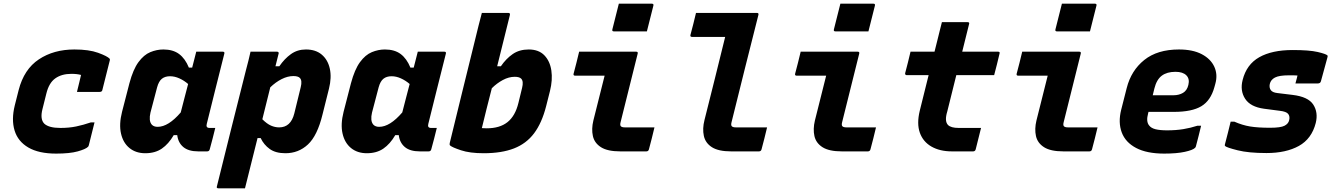

<svg xmlns="http://www.w3.org/2000/svg" viewBox="-20 -820 7240 1040"><path d="M383 -552Q462 -552 511.5 -534Q561 -516 574 -502Q576 -500 575 -494L534 -331Q532 -322 518 -322H397L399 -331Q404 -352 409.5 -374Q415 -396 419 -414Q408 -417 395.5 -418.5Q383 -420 366 -420Q314 -420 279.5 -395.5Q245 -371 231 -313L210 -229Q196 -174 220 -150Q245 -127 307 -127Q354 -127 392.5 -135Q431 -143 472 -157H492Q484 -126 476.5 -95Q469 -64 461 -33Q459 -27 457 -25Q444 -12 401 0Q358 12 284 12Q190 12 133.5 -21Q77 -54 59 -113Q41 -172 60 -249L81 -332Q110 -445 190.5 -498.5Q271 -552 383 -552Z M865 -552Q917 -552 950 -527.5Q983 -503 1003 -454H1021Q1026 -473 1031 -493Q1036 -513 1043 -540H1187Q1198 -540 1195 -529Q1171 -433 1145.5 -332Q1120 -231 1100 -149Q1094 -127 1115 -127H1146Q1139 -98 1131.5 -69Q1124 -40 1116 -11Q1113 0 1102 0H1054Q1001 0 973 -23.5Q945 -47 940 -88H921Q893 -40 856.5 -15Q820 10 767 10Q716 10 681.5 -18Q647 -46 635.5 -96.5Q624 -147 641 -214L681 -369Q701 -444 730 -483.5Q759 -523 794 -537.5Q829 -552 865 -552ZM803 -144Q814 -133 834 -133Q892 -133 959 -211Q969 -250 979 -288.5Q989 -327 999 -365Q977 -384 951.5 -395.5Q926 -407 901 -407Q874 -407 857 -393.5Q840 -380 831 -347L795 -210Q790 -189 791.5 -172Q793 -155 803 -144Z M1337 -540H1481Q1486 -540 1488.5 -536.5Q1491 -533 1489 -529Q1481 -496 1472 -461H1493Q1521 -502 1556 -527Q1591 -552 1637 -552Q1690 -552 1723 -524Q1756 -496 1766.5 -448Q1777 -400 1762 -340L1727 -200Q1699 -85 1648 -37.5Q1597 10 1526 10Q1473 10 1441 -13Q1409 -36 1392 -72H1375Q1358 -4 1341 64Q1324 132 1307 200H1163Q1151 200 1155 189Q1194 32 1233 -125Q1272 -282 1312 -439Q1320 -468 1326 -493Q1332 -518 1337 -540ZM1569 -408Q1538 -408 1505.5 -391.5Q1473 -375 1444 -347Q1433 -304 1422.5 -260.5Q1412 -217 1401 -174Q1426 -149 1448 -139.5Q1470 -130 1492 -130Q1555 -130 1574 -205L1609 -348Q1618 -384 1604 -398Q1594 -408 1569 -408Z M2065 -552Q2117 -552 2150 -527.5Q2183 -503 2203 -454H2221Q2226 -473 2231 -493Q2236 -513 2243 -540H2387Q2398 -540 2395 -529Q2371 -433 2345.5 -332Q2320 -231 2300 -149Q2294 -127 2315 -127H2346Q2339 -98 2331.5 -69Q2324 -40 2316 -11Q2313 0 2302 0H2254Q2201 0 2173 -23.5Q2145 -47 2140 -88H2121Q2093 -40 2056.5 -15Q2020 10 1967 10Q1916 10 1881.5 -18Q1847 -46 1835.5 -96.5Q1824 -147 1841 -214L1881 -369Q1901 -444 1930 -483.5Q1959 -523 1994 -537.5Q2029 -552 2065 -552ZM2003 -144Q2014 -133 2034 -133Q2092 -133 2159 -211Q2169 -250 2179 -288.5Q2189 -327 2199 -365Q2177 -384 2151.5 -395.5Q2126 -407 2101 -407Q2074 -407 2057 -393.5Q2040 -380 2031 -347L1995 -210Q1990 -189 1991.5 -172Q1993 -155 2003 -144Z M2742 -739Q2727 -677 2709 -606Q2691 -535 2673 -461H2693Q2721 -502 2757 -527Q2793 -552 2844 -552Q2898 -552 2928.5 -520.5Q2959 -489 2966.5 -438Q2974 -387 2959 -327L2938 -244Q2915 -154 2873 -98Q2831 -42 2764 -16Q2697 10 2600 10Q2525 10 2477 -6Q2429 -22 2418 -32Q2414 -36 2416 -45Q2451 -186 2483.5 -321Q2516 -456 2553 -603Q2562 -640 2571 -676.5Q2580 -713 2590 -750H2734Q2744 -750 2742 -739ZM2768 -404Q2736 -404 2703.5 -386.5Q2671 -369 2644 -342Q2629 -285 2615.5 -230Q2602 -175 2590 -126Q2602 -125 2616 -125Q2687 -125 2729 -158.5Q2771 -192 2788 -262L2808 -344Q2817 -380 2803 -394Q2793 -404 2768 -404Z M3117 -540H3426Q3437 -540 3434 -529Q3411 -437 3388 -344.5Q3365 -252 3342 -160Q3337 -142 3343 -136Q3349 -130 3365 -130H3525Q3518 -101 3510.5 -70.5Q3503 -40 3495 -11Q3492 0 3481 0H3340Q3271 0 3235.5 -22.5Q3200 -45 3191.5 -83Q3183 -121 3194 -167Q3209 -228 3224.5 -288.5Q3240 -349 3255 -410H3096Q3084 -410 3087 -421Q3095 -450 3102.5 -480.5Q3110 -511 3117 -540ZM3332 -800H3511Q3522 -800 3519 -789L3484 -650H3305Q3294 -650 3297 -661Z M3750 -750H4080Q4091 -750 4088 -739Q4051 -594 4015 -449.5Q3979 -305 3943 -160Q3938 -142 3944 -136Q3950 -130 3966 -130H4135Q4128 -101 4120.5 -70.5Q4113 -40 4105 -11Q4102 0 4091 0H3940Q3872 0 3836.5 -22.5Q3801 -45 3792.5 -84Q3784 -123 3796 -170Q3825 -283 3852.5 -395.5Q3880 -508 3908 -620H3729Q3717 -620 3720 -631Q3728 -660 3735.5 -690.5Q3743 -721 3750 -750Z M4317 -540H4626Q4637 -540 4634 -529Q4611 -437 4588 -344.5Q4565 -252 4542 -160Q4537 -142 4543 -136Q4549 -130 4565 -130H4725Q4718 -101 4710.5 -70.5Q4703 -40 4695 -11Q4692 0 4681 0H4540Q4471 0 4435.5 -22.5Q4400 -45 4391.5 -83Q4383 -121 4394 -167Q4409 -228 4424.5 -288.5Q4440 -349 4455 -410H4296Q4284 -410 4287 -421Q4295 -450 4302.5 -480.5Q4310 -511 4317 -540ZM4532 -800H4711Q4722 -800 4719 -789L4684 -650H4505Q4494 -650 4497 -661Z M5294 -127Q5286 -97 5279.5 -69Q5273 -41 5265 -11Q5262 0 5251 0H5136Q5071 0 5025.5 -26Q4980 -52 4962.5 -101Q4945 -150 4962 -220Q4974 -268 4986 -316.5Q4998 -365 5010 -413H4891Q4886 -413 4884 -416.5Q4882 -420 4883 -424Q4891 -455 4898 -482Q4905 -509 4912 -540H5042Q5050 -572 5057 -600Q5063 -626 5069.5 -650.5Q5076 -675 5082 -700H5221Q5233 -700 5229 -689Q5220 -652 5210.5 -614.5Q5201 -577 5192 -540H5386Q5398 -540 5394 -529Q5387 -498 5380 -471Q5373 -444 5365 -413H5160Q5148 -364 5135.5 -314.5Q5123 -265 5111 -216Q5095 -164 5115 -143Q5131 -127 5173 -127Z M5517 -540H5826Q5837 -540 5834 -529Q5811 -437 5788 -344.5Q5765 -252 5742 -160Q5737 -142 5743 -136Q5749 -130 5765 -130H5925Q5918 -101 5910.5 -70.5Q5903 -40 5895 -11Q5892 0 5881 0H5740Q5671 0 5635.5 -22.5Q5600 -45 5591.5 -83Q5583 -121 5594 -167Q5609 -228 5624.5 -288.5Q5640 -349 5655 -410H5496Q5484 -410 5487 -421Q5495 -450 5502.5 -480.5Q5510 -511 5517 -540ZM5732 -800H5911Q5922 -800 5919 -789L5884 -650H5705Q5694 -650 5697 -661Z M6366 -552Q6441 -552 6489.5 -526.5Q6538 -501 6557.5 -458.5Q6577 -416 6563 -366L6558 -348Q6538 -275 6487 -244.5Q6436 -214 6339 -214H6201L6199 -206Q6187 -162 6204 -141Q6215 -126 6239 -120Q6263 -114 6302 -114Q6350 -114 6389.5 -120.5Q6429 -127 6466 -139H6486Q6479 -112 6472.5 -84Q6466 -56 6458 -28Q6457 -23 6453 -19Q6441 -7 6397.5 2.5Q6354 12 6286 12Q6192 12 6134 -18.5Q6076 -49 6056 -103Q6036 -157 6053 -225L6083 -343Q6107 -438 6178 -495Q6249 -552 6366 -552ZM6347 -431Q6301 -431 6273 -410Q6245 -389 6233 -341L6224 -304H6336Q6366 -304 6388 -317Q6410 -330 6417 -360Q6425 -393 6406 -412Q6387 -431 6347 -431Z M6982 -549Q7072 -549 7117 -538.5Q7162 -528 7170 -520Q7173 -517 7170 -508L7135 -380Q7132 -368 7118 -368H6997L6999 -376Q7002 -387 7004.5 -396Q7007 -405 7008 -411Q6997 -412 6985.5 -412Q6974 -412 6961 -412Q6909 -412 6886 -400Q6863 -388 6858 -365Q6854 -346 6863 -332.5Q6872 -319 6899 -316L6981 -306Q7066 -296 7093.5 -253.5Q7121 -211 7107 -154Q7085 -68 7015.5 -29.5Q6946 9 6840 9Q6743 9 6683.5 -6Q6624 -21 6616 -29Q6613 -32 6615 -38Q6624 -73 6631.5 -102Q6639 -131 6646 -161H6666Q6709 -142 6751 -135Q6793 -128 6860 -128Q6917 -128 6938 -139Q6959 -150 6963 -169Q6968 -189 6958 -202.5Q6948 -216 6911 -220L6827 -231Q6753 -241 6724.5 -285Q6696 -329 6711 -387Q6732 -471 6801 -510Q6870 -549 6982 -549Z"/></svg>

Font: Recursive Mn Lnr St XBd
Style: Italic
Weight: 800
Italic angle: -15°
Monospace: yes
Version: Version 1.079;hotconv 1.0.112;makeotfexe 2.5.65598; ttfautoh